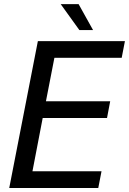

<svg xmlns="http://www.w3.org/2000/svg" viewBox="-20 -933 642 953"><path d="M374 -783.7H441.9L370.1 -912.6H281.2ZM25.9 0H467.8L483.9 -83H141.1L191.9 -347.2H511.2L526.9 -430.2H208L250 -646H584L600.1 -729H168Z"/></svg>

Font: Hack
Style: Oblique
Weight: 400
Italic angle: -12°
Monospace: yes
Designer: Christopher Simpkins
Foundry: Christopher Simpkins
Version: Version 2.010